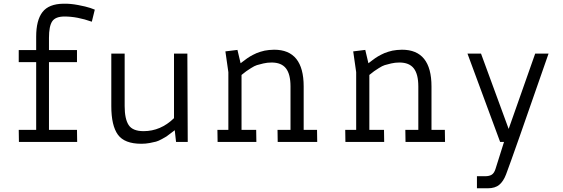

<svg xmlns="http://www.w3.org/2000/svg" viewBox="-20 -765 3035 1035"><path d="M395 -65 396 0H82L81 -65H175V-430H81V-495H175V-567Q175 -656 209 -700Q243 -744 322 -745Q358 -746 400.5 -738Q443 -730 467 -722L491 -713L475 -648Q396 -676 328 -676Q279 -676 261.5 -650Q244 -624 244 -561V-495H395V-430H244V-65Z M992 0H929L922 -63Q920 -62 901.5 -47.5Q883 -33 877.5 -29.5Q872 -26 853 -15.5Q834 -5 821 -1.5Q808 2 786.5 6Q765 10 742 10Q651 10 615.5 -39Q580 -88 580 -193V-476H652V-193Q652 -124 673.5 -91Q695 -58 754 -58Q846 -58 918 -128V-476H990Z M1617 -299V-65H1689L1690 0H1477L1476 -65H1546V-299Q1546 -365 1521.5 -396.5Q1497 -428 1444 -428Q1421 -428 1399.5 -423Q1378 -418 1365 -414Q1352 -410 1332.5 -397.5Q1313 -385 1307.5 -381Q1302 -377 1282 -361V-65H1361L1362 0H1153L1152 -65H1211V-376L1195 -488L1260 -496L1277 -424Q1278 -425 1287.5 -432Q1297 -439 1300 -441.5Q1303 -444 1313 -451Q1323 -458 1328.5 -461Q1334 -464 1345 -470Q1356 -476 1364 -479Q1372 -482 1384 -486Q1396 -490 1406.5 -492Q1417 -494 1430.5 -495.5Q1444 -497 1458 -497Q1617 -497 1617 -299Z M2306 -299V-65H2378L2379 0H2166L2165 -65H2235V-299Q2235 -365 2210.5 -396.5Q2186 -428 2133 -428Q2110 -428 2088.5 -423Q2067 -418 2054 -414Q2041 -410 2021.5 -397.5Q2002 -385 1996.5 -381Q1991 -377 1971 -361V-65H2050L2051 0H1842L1841 -65H1900V-376L1884 -488L1949 -496L1966 -424Q1967 -425 1976.5 -432Q1986 -439 1989 -441.5Q1992 -444 2002 -451Q2012 -458 2017.5 -461Q2023 -464 2034 -470Q2045 -476 2053 -479Q2061 -482 2073 -486Q2085 -490 2095.5 -492Q2106 -494 2119.5 -495.5Q2133 -497 2147 -497Q2306 -497 2306 -299Z M2500 -476H2573L2722 -70L2865 -476H2937Q2742 86 2708 175Q2694 212 2671.5 231Q2649 250 2609 250H2551V185H2594Q2618 185 2631 176.5Q2644 168 2651 146L2697 0H2676Z"/></svg>

Font: Biancoenero Regular
Style: Regular
Weight: 400
Designer: Riccardo Lorusso, Umberto Mischi
Foundry: Biancoenero Edizioni
Version: Version 0.000